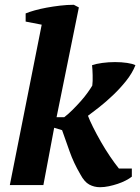

<svg xmlns="http://www.w3.org/2000/svg" viewBox="-20 -772 585 801"><path d="M315 -45Q287 -93 270.5 -140Q254 -187 239 -229L206 -239L161 0H21L154 -669L87 -682V-716Q101 -722 124 -728.5Q147 -735 174 -740Q201 -745 230.5 -748.5Q260 -752 288 -752L309 -741L216 -283H248Q265 -296 283 -314Q301 -332 317 -350Q333 -368 345.5 -385.5Q358 -403 365 -415Q366 -422 366.5 -434Q367 -446 366.5 -458.5Q366 -471 365.5 -482.5Q365 -494 364 -500Q381 -506 407 -509.5Q433 -513 460 -513Q487 -513 510.5 -509.5Q534 -506 545 -500Q532 -467 506.5 -435Q481 -403 451.5 -375Q422 -347 393.5 -324.5Q365 -302 347 -289Q354 -270 368.5 -241Q383 -212 401 -180.5Q419 -149 439 -119.5Q459 -90 476 -69H530V-35Q520 -27 504.5 -19Q489 -11 471 -5Q453 1 434 5Q415 9 397 9Q373 9 352.5 -2Q332 -13 315 -45Z"/></svg>

Font: PT Serif
Style: Bold Italic
Weight: 700
Italic angle: -12°
Designer: A.Korolkova, O.Umpeleva, V.Yefimov
Foundry: ParaType Ltd
Version: Version 1.000W OFL